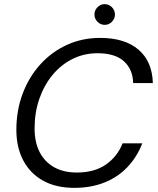

<svg xmlns="http://www.w3.org/2000/svg" viewBox="-20 -895 762 927"><path d="M339 12Q250 12 187.5 -23Q125 -58 92 -121Q59 -184 59 -268Q59 -362 89.5 -443Q120 -524 175 -584.5Q230 -645 303.5 -678.5Q377 -712 463 -712Q583 -712 649 -655Q715 -598 718 -494H623Q621 -561 578 -599.5Q535 -638 451 -638Q386 -638 330.5 -610.5Q275 -583 234 -533.5Q193 -484 170 -418Q147 -352 147 -275Q147 -208 171.5 -160.5Q196 -113 241.5 -87.5Q287 -62 351 -62Q435 -62 490.5 -100Q546 -138 572 -203H667Q641 -136 594.5 -87.5Q548 -39 483.5 -13.5Q419 12 339 12ZM486 -775Q465 -775 450.5 -790Q436 -805 436 -825Q436 -845 450.5 -860Q465 -875 485 -875Q506 -875 520.5 -860Q535 -845 535 -825Q535 -805 520.5 -790Q506 -775 486 -775Z"/></svg>

Font: DM Sans 24pt
Style: Italic
Weight: 400
Italic angle: -10°
Designer: Colophon Foundry, Jonny Pinhorn
Foundry: Colophon Foundry
Version: Version 4.004;gftools[0.9.30]